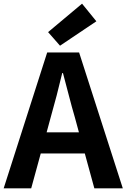

<svg xmlns="http://www.w3.org/2000/svg" viewBox="-24 -1026 689 1046"><path d="M501 -910 423 -1006 238 -851 303 -777ZM230 -305 252 -386C274 -463 296 -547 315 -628H319C341 -548 361 -463 384 -386L406 -305ZM490 0H645L407 -740H233L-4 0H146L198 -190H438Z"/></svg>

Font: Noto Sans T Chinese Bold
Style: Bold
Weight: 700
Designer: Ryoko NISHIZUKA (kana & ideographs); Paul D. Hunt (Latin, Greek & Cyrillic); Wenlong ZHANG (bopomofo); Sandoll Communica
Foundry: Adobe Systems Incorporated
Version: Version 1.000;PS 1;hotconv 1.0.78;makeotf.lib2.5.61930